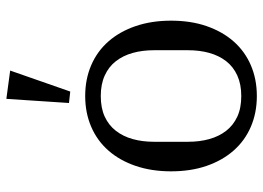

<svg xmlns="http://www.w3.org/2000/svg" viewBox="-132 -684 828 604"><g transform="rotate(-90 282.0 -382.0)"><path d="M282 -37Q319 -37 346.5 -49.5Q374 -62 391.5 -84.5Q409 -107 417.5 -137.5Q426 -168 426 -204V-312Q426 -348 417.5 -378.5Q409 -409 391.5 -431.5Q374 -454 346.5 -466.5Q319 -479 282 -479Q244 -479 217 -466.5Q190 -454 172.5 -431.5Q155 -409 146.5 -378.5Q138 -348 138 -312V-204Q138 -168 146.5 -137.5Q155 -107 172.5 -84.5Q190 -62 217 -49.5Q244 -37 282 -37ZM282 12Q229 12 185 -7Q141 -26 110 -61.5Q79 -97 62 -146.5Q45 -196 45 -258Q45 -319 62 -369Q79 -419 110 -454.5Q141 -490 185 -509Q229 -528 282 -528Q335 -528 379 -509Q423 -490 454 -454.5Q485 -419 502 -369Q519 -319 519 -258Q519 -196 502 -146.5Q485 -97 454 -61.5Q423 -26 379 -7Q335 12 282 12ZM260 -579 273 -776 362 -764 296 -575Z"/></g></svg>

Font: IBM Plex Serif
Style: Regular
Weight: 400
Designer: Mike Abbink, Paul van der Laan, Pieter van Rosmalen
Foundry: Bold Monday
Version: Version 3.001